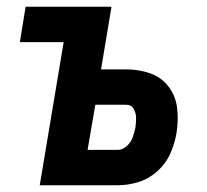

<svg xmlns="http://www.w3.org/2000/svg" viewBox="-20 -550 616 570"><path d="M98 0H330Q360 0 391 -9.5Q422 -19 447.5 -42Q473 -65 486 -95Q499 -125 504 -155Q510 -192 506 -228Q502 -264 481 -292Q460 -320 426.5 -332Q393 -344 356 -344H280L311 -530H56L39 -425H169ZM329 -105H240L263 -239H356Q370 -239 377 -226.5Q384 -214 384 -200Q384 -186 382 -171Q379 -157 374 -142.5Q369 -128 356.5 -116.5Q344 -105 329 -105Z"/></svg>

Font: Iosevka Sparkle
Style: Bold Italic
Weight: 700
Italic angle: -9°
Designer: Belleve Invis
Foundry: Belleve Invis
Version: Version 4.5.0; ttfautohint (v1.8.3)